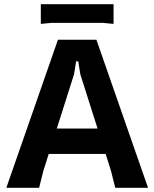

<svg xmlns="http://www.w3.org/2000/svg" viewBox="-20 -888 730 908"><path d="M10 0 254 -700H436L680 0H525L505 -80L360 -536L350 -598H340L330 -536L185 -80L165 0ZM140 -160V-280H550V-160ZM173 -868H517V-775L465 -780H225L173 -775Z"/></svg>

Font: AR One Sans
Style: Bold
Weight: 700
Designer: Niteesh Yadav
Foundry: Niteesh Yadav
Version: Version 1.001;gftools[0.9.33]